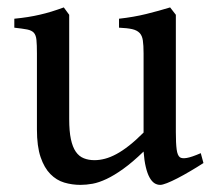

<svg xmlns="http://www.w3.org/2000/svg" viewBox="-20 -489 581 523"><path d="M534.2 -44.9Q516.1 -33.2 497.8 -22.5Q479.5 -11.7 463.4 -3.4Q447.3 4.9 434.8 9.8Q422.4 14.6 416.5 14.6Q407.7 14.6 400.4 9.8Q393.1 4.9 387.2 -5.9Q381.3 -16.6 377.2 -33.9Q373 -51.3 371.1 -76.2Q340.8 -46.9 315.9 -29.1Q291 -11.2 270.3 -1.5Q249.5 8.3 232.2 11.5Q214.8 14.6 199.2 14.6Q176.3 14.6 155 8.3Q133.8 2 117.2 -14.9Q100.6 -31.7 90.6 -61Q80.6 -90.3 80.6 -136.2V-343.8Q80.6 -367.2 79.3 -380.1Q78.1 -393.1 72.3 -399.7Q66.4 -406.2 54 -408.7Q41.5 -411.1 19 -413.6V-438Q38.6 -439.9 55.7 -442.6Q72.8 -445.3 88.6 -449Q104.5 -452.6 120.4 -457.5Q136.2 -462.4 153.8 -468.8L168.5 -448.7V-164.6Q168.5 -131.3 173.1 -109.9Q177.7 -88.4 186.5 -75.7Q195.3 -63 208.3 -57.9Q221.2 -52.7 237.3 -52.7Q251 -52.7 265.9 -56.6Q280.8 -60.5 297.1 -69.3Q313.5 -78.1 331.8 -92.5Q350.1 -106.9 371.1 -127.9V-343.8Q371.1 -365.7 369.1 -378.9Q367.2 -392.1 360.1 -399.4Q353 -406.7 339.8 -409.7Q326.7 -412.6 304.2 -413.6V-438Q343.8 -442.4 378.4 -450.9Q413.1 -459.5 443.4 -468.8L459 -448.7V-128.9Q459 -98.6 461.2 -82Q463.4 -65.4 470.2 -60.5Q476.1 -56.6 489 -58.8Q502 -61 526.9 -71.8Z"/></svg>

Font: Gentium Book Basic
Style: Regular
Weight: 400
Designer: J. Victor Gaultney and Annie Olsen
Foundry: SIL International
Version: Version 1.102; 2013; Maintenance release